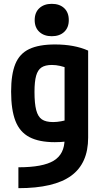

<svg xmlns="http://www.w3.org/2000/svg" viewBox="-20 -762 540 1002"><path d="M76 111Q204 111 260.5 76.5Q317 42 317 -36V-467L345 -402Q316 -413 294 -418Q272 -423 251 -423Q216 -423 196.5 -410Q177 -397 168.5 -366.5Q160 -336 160 -282Q160 -222 169 -187.5Q178 -153 198.5 -139Q219 -125 257 -125Q277 -125 298.5 -129Q320 -133 349 -141L380 -33Q354 -27 326 -23.5Q298 -20 266 -20Q184 -20 133.5 -46.5Q83 -73 60.5 -131Q38 -189 38 -284Q38 -374 60 -428Q82 -482 132.5 -506Q183 -530 267 -530Q368 -530 440 -498V-44Q440 91 351 155.5Q262 220 76 220ZM250 -573Q210 -573 185.5 -595.5Q161 -618 161 -657Q161 -697 185.5 -719.5Q210 -742 250 -742Q291 -742 315 -719.5Q339 -697 339 -657Q339 -618 315 -595.5Q291 -573 250 -573Z"/></svg>

Font: M PLUS 1 Code SemiBold
Style: Regular
Weight: 600
Designer: Coji Morishita
Foundry: UNDERFOREST DESIGN
Version: Version 1.005